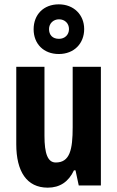

<svg xmlns="http://www.w3.org/2000/svg" viewBox="-20 -855 541 885"><path d="M251 -606C322 -606 368 -655 368 -721C368 -787 320 -835 251 -835C181 -835 135 -788 135 -720C135 -653 181 -606 251 -606ZM252 -676C222 -676 206 -694 206 -721C206 -747 226 -766 252 -766C279 -766 298 -747 298 -721C298 -694 278 -676 252 -676ZM445 -547H315V-269C315 -165 302 -106 237 -106C200 -106 185 -147 185 -229V-547H55V-190C55 -65 103 10 200 10C256 10 296 -17 321 -70H328L343 0H445Z"/></svg>

Font: Noto Sans Arabic UI XCn
Style: Bold
Weight: 700
Width: 2
Designer: Monotype Design Team, Nadine Chahine and Nizar Qandah
Foundry: Monotype Imaging Inc.
Version: Version 2.010